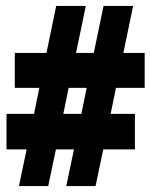

<svg xmlns="http://www.w3.org/2000/svg" viewBox="-20 -629 510 649"><path d="M237 -450H297L330 -609H430L397 -450H469V-332H372L354 -244H436V-124H329L303 0H204L230 -124H169L143 0H44L70 -124H2V-244H95L113 -332H30V-450H137L170 -609H270ZM212 -332 194 -244H255L273 -332Z"/></svg>

Font: Tajawal Black
Style: Regular
Weight: 900
Designer: Boutros Fonts
Foundry: Created by Boutros International 2017
Version: Version 1.700